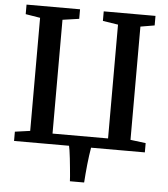

<svg xmlns="http://www.w3.org/2000/svg" viewBox="-61 -797 910 1042"><g transform="rotate(5 394.0 -276.0)"><path d="M436.5 191.5H359Q359 183 357.2 163.2Q355.5 143.5 353 118.2Q350.5 93 347.8 68.2Q345 43.5 342.2 25Q339.5 6.5 337.5 0H38V-50.5L120.5 -62V-678L41 -691V-743H332.5V-691L242.5 -678V-58H545V-678L461.5 -691V-743H743.5V-691L667 -678V-61L750.5 -50.5V0H457.5Q454 19.5 450.8 43.5Q447.5 67.5 444.8 93.2Q442 119 440 144.5Q438 170 436.5 191.5Z"/></g></svg>

Font: Merriweather 28pt SemiBold
Style: Regular
Weight: 600
Version: Version 2.100